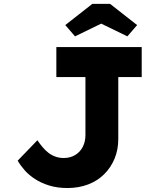

<svg xmlns="http://www.w3.org/2000/svg" viewBox="-20 -937 801 967"><path d="M319.2 10Q268.6 10 227.7 -2.7Q186.8 -15.4 155.9 -35.6Q125 -55.7 103.6 -80.2Q82.2 -104.7 69.1 -127.9L168.4 -230.7Q180.5 -212.5 194.4 -196Q208.3 -179.5 223.9 -167.4Q239.4 -155.4 258.8 -148.3Q278.2 -141.2 300.8 -141.2Q334.3 -141.2 359.2 -156.6Q384.1 -171.9 397.2 -198Q410.3 -224.1 410.3 -256.8V-548.8H263.8V-700H693.7V-548.8H575.7V-237Q575.7 -183.6 557.4 -138.8Q539 -94 505.2 -60.1Q471.4 -26.1 423.9 -8.1Q376.4 10 319.2 10ZM357.9 -753.9 308.8 -810.7 444.9 -917.4H534.5L670.6 -810.7L621.5 -753.9L474.9 -825.2H504.5Z"/></svg>

Font: Lexend Exa
Style: Regular
Weight: 400
Designer: Bonnie Shaver-Troup, Thomas Jockin
Foundry: Lexend
Version: Version 1.007